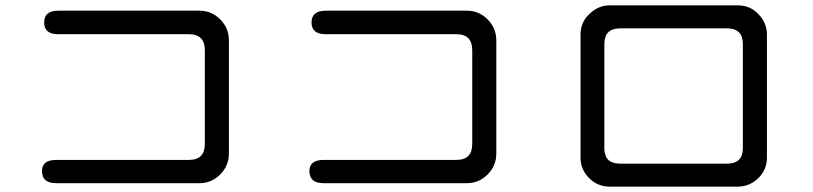

<svg xmlns="http://www.w3.org/2000/svg" viewBox="-20 -702 3040 718"><path d="M687 -574H198Q145 -574 145 -618Q145 -662 198 -662H726Q771 -662 803.5 -629.5Q836 -597 836 -551V-128Q836 -82 803.5 -49.5Q771 -17 726 -17H190Q137 -17 137 -62Q137 -104 190 -104H687Q746 -104 746 -164V-514Q746 -574 687 -574Z M1687 -574H1198Q1145 -574 1145 -618Q1145 -662 1198 -662H1726Q1771 -662 1803.5 -629.5Q1836 -597 1836 -551V-128Q1836 -82 1803.5 -49.5Q1771 -17 1726 -17H1190Q1137 -17 1137 -62Q1137 -104 1190 -104H1687Q1746 -104 1746 -164V-514Q1746 -574 1687 -574Z M2738 -4H2260Q2215 -4 2183 -36Q2151 -68 2151 -112V-573Q2151 -622 2188 -653Q2219 -682 2260 -682H2738Q2788 -682 2819 -646Q2848 -614 2848 -573V-112Q2848 -67 2815.5 -35.5Q2783 -4 2738 -4ZM2299 -90H2699Q2758 -90 2758 -148V-537Q2758 -596 2699 -596H2299Q2240 -596 2240 -537V-148Q2240 -90 2299 -90Z"/></svg>

Font: 寒蝉全圆体
Style: Regular
Weight: 400
Designer: Warren2060
      Designed by Motoya company      

      [Varela Round]
      Joe Prince(Latin component); Avraham Cornf
Foundry: ChillType
Version: Version 3.200